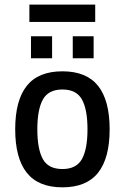

<svg xmlns="http://www.w3.org/2000/svg" viewBox="-20 -800 537 826"><path d="M248.5 5.9Q145 5.9 95.2 -56.9Q45.4 -119.6 45.4 -243.7Q45.4 -368.2 95.2 -430.7Q145 -493.2 248.5 -493.2Q352.1 -493.2 401.9 -430.7Q451.7 -368.2 451.7 -243.7Q451.7 -119.6 401.9 -56.9Q352.1 5.9 248.5 5.9ZM248.5 -72.8Q308.6 -72.8 332.5 -115.7Q356.4 -158.7 356.4 -243.7Q356.4 -329.1 332.5 -372.1Q308.6 -415 248.5 -415Q188.5 -415 164.6 -372.1Q140.6 -329.1 140.6 -243.7Q140.6 -158.7 164.3 -115.7Q188 -72.8 248.5 -72.8ZM113.3 -549.3V-644H204.1V-549.3ZM293 -549.3V-644H382.8V-549.3ZM106.4 -705.6V-780.3H389.6V-705.6Z"/></svg>

Font: Anaheim SemiBold
Style: Regular
Weight: 600
Version: Version 2.001